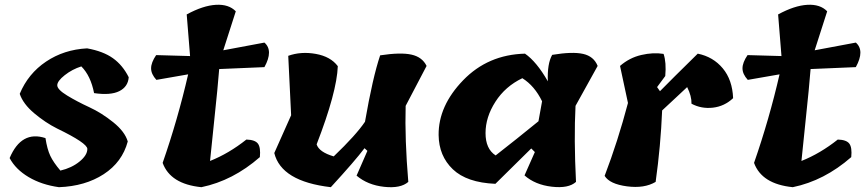

<svg xmlns="http://www.w3.org/2000/svg" viewBox="-20 -778 3596 798"><path d="M343 -159Q343 -183 217 -244Q169 -268 122.5 -307Q76 -346 62 -388Q97 -472 171.5 -522Q246 -572 342 -577Q409 -565 449.5 -536Q490 -507 515 -457Q512 -417 475.5 -399Q439 -381 371 -391Q357 -463 318 -502Q280 -490 249 -465.5Q218 -441 218 -423.5Q218 -406 259 -381Q300 -356 351 -332.5Q402 -309 450.5 -270Q499 -231 511 -190Q488 -104 411 -54Q334 -4 225 0Q153 -10 99 -42Q45 -74 20 -121Q69 -237 169 -204Q176 -158 189 -130.5Q202 -103 231 -69Q278 -80 310.5 -106.5Q343 -133 343 -159Z M629 -549 770 -545 756 -718Q824 -755 877.5 -758Q931 -761 960 -731L908 -569L1079 -601Q1117 -568 1079 -499L891 -491Q885 -414 871 -283.5Q857 -153 853 -109Q931 -140 1004 -198Q1040 -197 1052 -181Q1064 -165 1060 -125Q948 -27 817 0Q688 -13 656 -101Q719 -282 762 -469L630 -446Q608 -470 608 -494Q608 -518 629 -549Z M1190 -299 1178 -546Q1231 -565 1292.5 -554Q1354 -543 1384 -503Q1380 -395 1296 -178Q1306 -146 1367 -128Q1460 -217 1497 -272Q1529 -456 1560 -548Q1645 -561 1690 -551Q1735 -541 1753 -504L1666 -338Q1662 -200 1677 -22Q1645 6 1576.5 -1.5Q1508 -9 1462 -48L1507 -151L1495 -162Q1456 -110 1355 0Q1149 -24 1120 -142Z M2464 -504 2372 -338Q2365 -201 2374 -22Q2343 6 2273.5 -2Q2204 -10 2160 -49L2203 -146L2188 -161Q2068 -43 2039 -14Q1920 -19 1862 -74.5Q1804 -130 1803 -217Q1802 -338 1905 -444.5Q2008 -551 2162 -555Q2210 -522 2257 -440Q2254 -513 2275 -550Q2359 -564 2403.5 -554Q2448 -544 2464 -504ZM2040 -132Q2126 -199 2218 -274L2233 -357Q2202 -421 2151 -453Q2080 -419 2039 -355Q1998 -291 1998 -225Q1998 -159 2040 -132Z M2711 -416 2723 -399Q2769 -446 2880 -555Q2944 -542 2984 -494Q3024 -446 3027 -370Q2991 -336 2943 -330.5Q2895 -325 2854 -347Q2855 -378 2836 -416Q2825 -405 2790 -373Q2755 -341 2732 -319Q2726 -172 2705 -22Q2658 6 2586 -3.5Q2514 -13 2493 -47Q2548 -191 2590 -350L2557 -504Q2596 -538 2645.5 -549.5Q2695 -561 2738 -554Q2750 -519 2745 -462Z M3087 -549 3228 -545 3214 -718Q3282 -755 3335.5 -758Q3389 -761 3418 -731L3366 -569L3537 -601Q3575 -568 3537 -499L3349 -491Q3343 -414 3329 -283.5Q3315 -153 3311 -109Q3389 -140 3462 -198Q3498 -197 3510 -181Q3522 -165 3518 -125Q3406 -27 3275 0Q3146 -13 3114 -101Q3177 -282 3220 -469L3088 -446Q3066 -470 3066 -494Q3066 -518 3087 -549Z"/></svg>

Font: Tillana
Style: Bold
Weight: 700
Designer: Lipi Raval (Devanagari, Latin), Jonny Pinhorn (Latin)
Foundry: Indian Type Foundry
Version: Version 2.002;PS 1.0;hotconv 1.0.79;makeotf.lib2.5.61930; tt